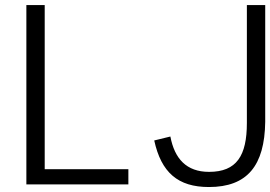

<svg xmlns="http://www.w3.org/2000/svg" viewBox="-20 -731 1071 761"><path d="M488.8 0V-60.5H157.2V-710.9H84.5V0ZM591.3 -174.3C619.1 -47.4 685.1 10.3 808.1 10.3C960.4 10.3 1028.8 -74.7 1031.2 -248V-710.9H958.5V-243.7C958.5 -113.8 918 -49.8 808.6 -49.8C718.8 -49.8 671.9 -102.1 655.3 -189.9Z"/></svg>

Font: Ride Light
Style: Regular
Weight: 300
Version: Version 3.000